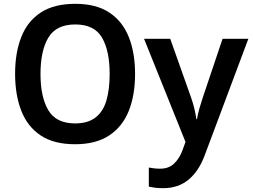

<svg xmlns="http://www.w3.org/2000/svg" viewBox="-20 -745 1322 1005"><path d="M687 -358Q687 -247 654 -164.5Q621 -82 551.5 -36Q482 10 373 10Q262 10 193 -36Q124 -82 91.5 -165Q59 -248 59 -359Q59 -469 91.5 -551.5Q124 -634 193.5 -679.5Q263 -725 374 -725Q483 -725 552 -679.5Q621 -634 654 -551.5Q687 -469 687 -358ZM192 -358Q192 -237 233 -168Q274 -99 373 -99Q440 -99 480 -130Q520 -161 537 -219Q554 -277 554 -358Q554 -479 514 -548Q474 -617 374 -617Q274 -617 233 -548Q192 -479 192 -358ZM734 -542H871L980 -235Q1000 -178 1008 -121H1011Q1015 -147 1023.5 -176.5Q1032 -206 1042 -236L1145 -542H1280L1050 72Q1019 153 965.5 196.5Q912 240 834 240Q809 240 790.5 237.5Q772 235 759 232V132Q770 134 785 136Q800 138 818 138Q864 138 892 110.5Q920 83 935 42L951 -2Z"/></svg>

Font: Noto Sans SemiBold
Style: Regular
Weight: 600
Designer: Monotype Design Team
Foundry: Monotype Imaging Inc.
Version: Version 2.007